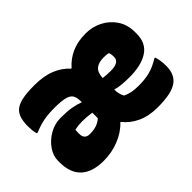

<svg xmlns="http://www.w3.org/2000/svg" viewBox="-106 -804 1061 1061"><g transform="rotate(-45 425.0 -273.5)"><path d="M226 -557Q298 -557 349 -536.5Q400 -516 434 -478H438Q472 -517 519 -538Q566 -559 628 -559Q681 -559 726 -536Q771 -513 799 -471Q827 -429 827 -372V-358Q827 -285 774.5 -250.5Q722 -216 629 -216Q599 -216 571 -218.5Q543 -221 521 -228Q521 -192 536 -166Q556 -156 578.5 -151.5Q601 -147 632 -147Q685 -147 722.5 -157.5Q760 -168 800 -193H806Q811 -178 814 -159.5Q817 -141 817 -116Q817 -55 780 -24Q755 -4 715.5 4Q676 12 621 12Q553 12 502.5 -11.5Q452 -35 420 -76H417Q380 -36 323 -13Q266 10 202 10Q114 10 68.5 -32Q23 -74 23 -158V-169Q23 -208 48 -244Q73 -280 113.5 -303.5Q154 -327 200 -327Q252 -327 285.5 -321Q319 -315 345 -305V-311Q345 -341 335.5 -358Q326 -375 298 -382.5Q270 -390 216 -390Q167 -390 132.5 -383.5Q98 -377 54 -359H48Q43 -374 41.5 -390Q40 -406 40 -425Q40 -454 46.5 -478.5Q53 -503 69 -520Q89 -540 126.5 -548.5Q164 -557 226 -557ZM607 -395Q565 -395 544 -377.5Q523 -360 521 -318Q551 -314 580 -314Q648 -314 648 -355Q648 -369 646.5 -377Q645 -385 643 -391Q630 -395 607 -395ZM252 -149H257Q311 -149 345 -180V-223Q325 -226 307.5 -227.5Q290 -229 271 -229Q240 -229 213 -223Q212 -218 211.5 -212Q211 -206 211 -199V-192Q211 -149 252 -149Z"/></g></svg>

Font: Recursive Sn Csl St Blk
Style: Regular
Weight: 900
Version: Version 1.079;hotconv 1.0.112;makeotfexe 2.5.65598; ttfautoh